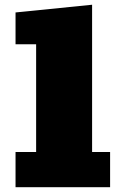

<svg xmlns="http://www.w3.org/2000/svg" viewBox="-20 -782 518 802"><path d="M439.9 -147V0H44.9V-147H130.9V-597.2H44.9V-730L364.7 -762.2V-147Z"/></svg>

Font: Angkor
Style: Regular
Weight: 400
Designer: Danh Hong
Foundry: Danh Hong
Version: Version 8.000; ttfautohint (v1.8.3)